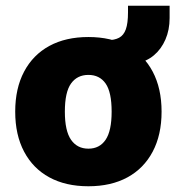

<svg xmlns="http://www.w3.org/2000/svg" viewBox="-20 -638 615 669"><path d="M288 11Q209 11 152 -20Q95 -51 64 -109.5Q33 -168 33 -249Q33 -330 64 -388.5Q95 -447 152 -478Q209 -509 288 -509Q367 -509 424 -478Q481 -447 512 -388.5Q543 -330 543 -249Q543 -168 512 -109.5Q481 -51 424 -20Q367 11 288 11ZM288 -120Q327 -120 348 -151Q369 -182 369 -249Q369 -317 348 -347Q327 -377 288 -377Q249 -377 227.5 -347Q206 -317 206 -249Q206 -182 227.5 -151Q249 -120 288 -120ZM457 -418 354 -483V-498Q379 -498 395 -506.5Q411 -515 418.5 -536Q426 -557 426 -595V-618H571V-575Q571 -534 556.5 -500.5Q542 -467 516.5 -445.5Q491 -424 457 -418Z"/></svg>

Font: Nunito Sans 10pt SemiCondensed Black
Style: Regular
Weight: 900
Width: 4
Designer: Vernon Adams
Foundry: Vernon Adams
Version: Version 3.101;gftools[0.9.27]